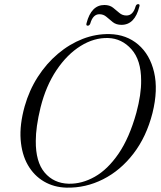

<svg xmlns="http://www.w3.org/2000/svg" viewBox="-20 -872 760 904"><path d="M496.5 -711.5Q575.5 -709.5 630.8 -662.2Q686 -615 705.5 -532Q725 -449 698 -340Q669.5 -228 608.2 -148.5Q547 -69 465 -27.8Q383 13.5 293 11.5Q234 10 187 -17.5Q140 -45 111.2 -95Q82.5 -145 77.2 -214.8Q72 -284.5 96 -371Q117.5 -447 158 -510Q198.5 -573 252.8 -618.8Q307 -664.5 369.2 -688.8Q431.5 -713 496.5 -711.5ZM303 -7Q365.5 -5.5 426.2 -39.8Q487 -74 538 -148.2Q589 -222.5 622 -341Q645.5 -428.5 644.5 -493Q644.5 -589 599 -640Q553.5 -691 489 -693Q423 -695 359.5 -655.5Q296 -616 246.2 -542Q196.5 -468 171 -366.5Q159.5 -319.5 154 -280.2Q148.5 -241 148.5 -209Q147.5 -110 190.2 -59.5Q233 -9 303 -7ZM552 -755Q527.5 -755 511.5 -767.5Q495.5 -780 481.5 -792.5Q467.5 -805 448 -805Q417.5 -805 405 -761Q401 -751 393 -751Q384 -751 387.5 -763Q409.5 -848.5 471.5 -848.5Q496 -848.5 512 -836Q528 -823.5 542 -811.2Q556 -799 575.5 -799Q606.5 -799 618.5 -842Q622 -852.5 630.5 -852.5Q640 -852.5 636 -840.5Q614.5 -755 552 -755Z"/></svg>

Font: Fraunces 72pt S000 Light
Style: Italic
Weight: 300
Italic angle: -16°
Version: Version 1.000; ttfautohint (v1.8.3)